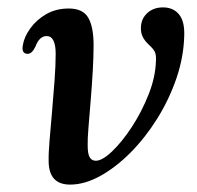

<svg xmlns="http://www.w3.org/2000/svg" viewBox="-20 -488 532 519"><path d="M111.5 -52Q111 -72.5 114 -108.8Q117 -145 120.8 -187.5Q124.5 -230 127.5 -271Q130.5 -312 130.5 -342.5Q130.5 -390.5 106 -390.5Q86.5 -390.5 76 -362.5Q66.5 -342.5 55 -342.5Q38 -342.5 41.5 -364.5Q45 -388 61.8 -411.2Q78.5 -434.5 105 -449.8Q131.5 -465 166 -465Q204 -465 218.5 -440.2Q233 -415.5 233 -365Q233 -336.5 230.8 -297Q228.5 -257.5 225.2 -217Q222 -176.5 219.2 -143.8Q216.5 -111 217 -95Q217 -72 222.5 -62.8Q228 -53.5 239 -53.5Q256.5 -53.5 283.2 -79Q310 -104.5 336.8 -145.5Q363.5 -186.5 382 -233.5Q400.5 -280.5 401.5 -324Q402.5 -339.5 398.5 -347.8Q394.5 -356 382.5 -367Q371.5 -377 365.8 -388.5Q360 -400 361 -415.5Q362 -438 378.5 -453Q395 -468 420.5 -468Q448.5 -468 464 -449Q479.5 -430 478 -391Q476.5 -333.5 456.8 -276Q437 -218.5 404.8 -167Q372.5 -115.5 332.8 -75.5Q293 -35.5 250.8 -12.2Q208.5 11 169.5 11Q112 11 111.5 -52Z"/></svg>

Font: Fraunces 9pt
Style: Italic
Weight: 400
Italic angle: -16°
Version: Version 1.000;[b76b70a41]